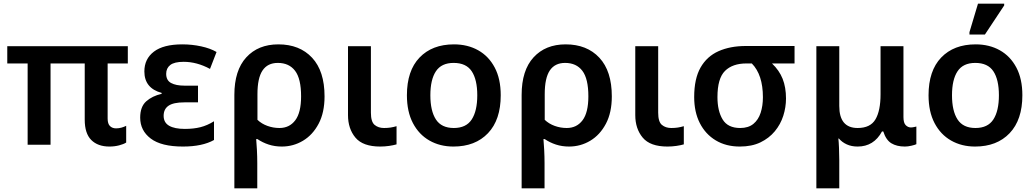

<svg xmlns="http://www.w3.org/2000/svg" viewBox="-20 -796 5692 1056"><path d="M582 10Q518 10 482 -26Q446 -62 446 -138V-447H258V0H132V-447H20V-542H683V-447H572V-144Q572 -115 585 -102.5Q598 -90 618 -90Q634 -90 648 -94Q662 -98 674 -104V-12Q660 -3 635 3.5Q610 10 582 10Z M986 10Q867 10 809 -34Q751 -78 751 -149Q751 -209 784 -238.5Q817 -268 869 -280V-285Q774 -311 774 -403Q774 -472 826.5 -512Q879 -552 983 -552Q1036 -552 1086.5 -541Q1137 -530 1171 -510L1135 -417Q1063 -456 990 -456Q939 -456 916.5 -438.5Q894 -421 894 -390Q894 -354 921 -339.5Q948 -325 993 -325H1069V-233H994Q934 -233 907 -214.5Q880 -196 880 -159Q880 -122 910 -104.5Q940 -87 997 -87Q1045 -87 1082.5 -96.5Q1120 -106 1157 -129V-26Q1093 10 986 10Z M1269 240V-274Q1269 -409 1334.5 -480.5Q1400 -552 1511 -552Q1628 -552 1696.5 -478.5Q1765 -405 1765 -266Q1765 -177 1732.5 -115.5Q1700 -54 1646.5 -22Q1593 10 1530 10Q1491 10 1457.5 -1Q1424 -12 1396 -31H1389Q1391 -10 1393 27.5Q1395 65 1395 101V240ZM1517 -92Q1572 -92 1604 -134.5Q1636 -177 1636 -266Q1636 -363 1603 -406.5Q1570 -450 1508 -450Q1452 -450 1424 -408.5Q1396 -367 1396 -278V-137Q1419 -115 1451 -103.5Q1483 -92 1517 -92Z M2071 10Q1976 10 1935 -39Q1894 -88 1894 -163V-542H2020V-176Q2020 -126 2040.5 -109Q2061 -92 2092 -92Q2112 -92 2128 -94.5Q2144 -97 2161 -102V-2Q2144 3 2120 6.5Q2096 10 2071 10Z M2734 -272Q2734 -137 2664 -63.5Q2594 10 2474 10Q2400 10 2342 -23Q2284 -56 2251 -119Q2218 -182 2218 -272Q2218 -407 2287.5 -479.5Q2357 -552 2477 -552Q2552 -552 2610 -519.5Q2668 -487 2701 -424.5Q2734 -362 2734 -272ZM2347 -272Q2347 -186 2377.5 -139Q2408 -92 2476 -92Q2544 -92 2574.5 -139Q2605 -186 2605 -272Q2605 -358 2574.5 -404Q2544 -450 2475 -450Q2408 -450 2377.5 -404Q2347 -358 2347 -272Z M2849 240V-274Q2849 -409 2914.5 -480.5Q2980 -552 3091 -552Q3208 -552 3276.5 -478.5Q3345 -405 3345 -266Q3345 -177 3312.5 -115.5Q3280 -54 3226.5 -22Q3173 10 3110 10Q3071 10 3037.5 -1Q3004 -12 2976 -31H2969Q2971 -10 2973 27.5Q2975 65 2975 101V240ZM3097 -92Q3152 -92 3184 -134.5Q3216 -177 3216 -266Q3216 -363 3183 -406.5Q3150 -450 3088 -450Q3032 -450 3004 -408.5Q2976 -367 2976 -278V-137Q2999 -115 3031 -103.5Q3063 -92 3097 -92Z M3651 10Q3556 10 3515 -39Q3474 -88 3474 -163V-542H3600V-176Q3600 -126 3620.5 -109Q3641 -92 3672 -92Q3692 -92 3708 -94.5Q3724 -97 3741 -102V-2Q3724 3 3700 6.5Q3676 10 3651 10Z M4049 10Q3973 10 3916.5 -24Q3860 -58 3829 -119Q3798 -180 3798 -262Q3798 -363 3833 -424.5Q3868 -486 3932 -514.5Q3996 -543 4082 -543H4350V-447H4226Q4266 -409 4284.5 -362.5Q4303 -316 4303 -254Q4303 -206 4288 -159Q4273 -112 4241.5 -74Q4210 -36 4162.5 -13Q4115 10 4049 10ZM4051 -92Q4096 -92 4123.5 -114.5Q4151 -137 4163.5 -175.5Q4176 -214 4176 -261Q4176 -385 4115 -447H4085Q4009 -447 3967.5 -406Q3926 -365 3926 -262Q3926 -186 3954.5 -139Q3983 -92 4051 -92Z M4470 240V-542H4596V-213Q4596 -92 4697 -92Q4767 -92 4795 -139.5Q4823 -187 4823 -277V-542H4949V-152Q4949 -120 4961.5 -107.5Q4974 -95 4990 -95Q4997 -95 5006.5 -97Q5016 -99 5020 -100V-3Q5012 1 4992.5 5.5Q4973 10 4957 10Q4912 10 4882.5 -8Q4853 -26 4838 -73H4831Q4786 10 4697 10Q4663 10 4637 -2Q4611 -14 4594 -34H4591Q4593 -18 4594.5 17Q4596 52 4596 84V240Z M5603 -272Q5603 -137 5533 -63.5Q5463 10 5343 10Q5269 10 5211 -23Q5153 -56 5120 -119Q5087 -182 5087 -272Q5087 -407 5156.5 -479.5Q5226 -552 5346 -552Q5421 -552 5479 -519.5Q5537 -487 5570 -424.5Q5603 -362 5603 -272ZM5216 -272Q5216 -186 5246.5 -139Q5277 -92 5345 -92Q5413 -92 5443.5 -139Q5474 -186 5474 -272Q5474 -358 5443.5 -404Q5413 -450 5344 -450Q5277 -450 5246.5 -404Q5216 -358 5216 -272ZM5312 -606V-619L5359 -776H5503V-766L5397 -606Z"/></svg>

Font: Noto Sans SemiBold
Style: Regular
Weight: 600
Designer: Monotype Design Team
Foundry: Monotype Imaging Inc.
Version: Version 2.007